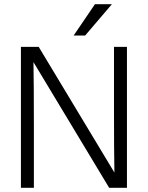

<svg xmlns="http://www.w3.org/2000/svg" viewBox="-20 -898 707 918"><path d="M387 -728H332L434 -878H515ZM142 0H80V-674H165L527 -73Q525 -177 525 -388V-674H587V0H502L140 -601Q142 -493 142 -285Z"/></svg>

Font: Hind Jalandhar Light
Style: Regular
Weight: 300
Designer: Namrata Goyal
Foundry: Indian Type Foundry
Version: Version 0.702;PS 1.0;hotconv 1.0.81;makeotf.lib2.5.63406